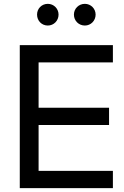

<svg xmlns="http://www.w3.org/2000/svg" viewBox="-20 -980 646 1000"><path d="M83 0H568V-90H181V-329H548V-419H181V-655H568V-745H83ZM173 -904C173 -872 197 -847 229 -847C260 -847 285 -872 285 -904C285 -935 260 -960 229 -960C197 -960 173 -935 173 -904ZM365 -904C365 -872 390 -847 422 -847C453 -847 478 -872 478 -904C478 -935 453 -960 422 -960C390 -960 365 -935 365 -904Z"/></svg>

Font: Mluvka Medium
Style: Regular
Weight: 500
Designer: Modified by Jiří Krblich, Original typeface by Gumpita Rahayu
Foundry: Gumpita Rahayu & Jiří Krblich
Version: Version 2.000;Glyphs 3.1.1 (3134)